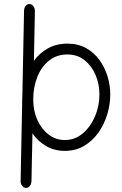

<svg xmlns="http://www.w3.org/2000/svg" viewBox="-20 -735 609 959"><path d="M109.4 203.6Q98.1 203.1 90.3 192.9Q82.5 182.6 83 168.5L90.8 -228Q90.8 -232.9 90.8 -238.3Q90.8 -251 91.8 -263.7L100.1 -680.7Q100.1 -695.3 108.2 -705.3Q116.2 -715.3 127.4 -714.8Q138.7 -714.8 146.5 -704.6Q154.3 -694.3 154.3 -679.7L149.4 -431.6Q177.2 -469.7 219.2 -493.4Q261.2 -517.1 316.9 -517.1Q369.6 -517.1 409.7 -494.9Q449.7 -472.7 476.6 -435.5Q503.4 -398.4 517.1 -353.8Q530.8 -309.1 530.8 -263.7Q530.8 -213.4 515.6 -163.6Q500.5 -113.8 471.4 -72.5Q442.4 -31.2 400.1 -6.3Q357.9 18.6 303.7 18.6Q251.5 18.6 210.4 -5.4Q169.4 -29.3 142.1 -68.8L137.2 169.4Q136.7 184.1 128.7 194.1Q120.6 204.1 109.4 203.6ZM316.9 -462.9Q262.7 -462.9 224.4 -431.9Q186 -400.9 166 -349.6Q146 -298.3 146 -238.3Q146 -182.1 166.5 -136.2Q187 -90.3 222.7 -63Q258.3 -35.6 303.7 -35.6Q354 -35.6 392.8 -68.1Q431.6 -100.6 454.1 -152.6Q476.6 -204.6 476.6 -263.7Q476.6 -315.9 457 -361.3Q437.5 -406.7 401.9 -434.8Q366.2 -462.9 316.9 -462.9Z"/></svg>

Font: Mikhak-FD Light
Style: Regular
Weight: 300
Designer: Amin Abedi
Version: Version 3.2